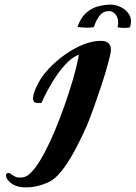

<svg xmlns="http://www.w3.org/2000/svg" viewBox="-20 -781 588 832"><path d="M460 -761Q481 -761 504 -750Q527 -739 540 -717.5Q553 -696 544 -665Q543 -662 536 -661Q529 -660 521 -660Q513 -660 501 -661Q489 -662 490 -664Q496 -696 483.5 -714.5Q471 -733 452 -733Q428 -733 413 -715Q398 -697 387 -665Q386 -663 377.5 -662Q369 -661 358 -661Q345 -661 330 -662.5Q315 -664 316 -665Q330 -705 353.5 -725.5Q377 -746 405 -753.5Q433 -761 460 -761ZM91 31Q40 31 14 -1Q6 -12 6 -20Q6 -28 12 -30.5Q18 -33 23 -30Q31 -25 42 -17.5Q53 -10 76 -12Q95 -14 111 -30Q127 -46 131 -52Q151 -78 173.5 -120.5Q196 -163 218 -215.5Q240 -268 259.5 -323.5Q279 -379 294.5 -431Q310 -483 318 -524L322 -544Q297 -535 273 -511.5Q249 -488 227.5 -457Q206 -426 188.5 -393.5Q171 -361 159 -334Q155 -335 146 -334.5Q137 -334 130 -338Q123 -342 123 -355Q123 -365 128 -380.5Q133 -396 146 -421Q162 -452 192 -484Q222 -516 260.5 -543.5Q299 -571 339.5 -587.5Q380 -604 417 -604Q466 -604 460 -556Q457 -538 446 -498Q435 -458 419 -409.5Q403 -361 386.5 -315Q370 -269 357 -238Q336 -190 311 -142Q286 -94 259 -56Q232 -18 204 1Q186 12 156 21.5Q126 31 91 31Z"/></svg>

Font: Praise
Style: Regular
Weight: 400
Designer: Robert E. Leuschke
Foundry: Robert E. Leuschke
Version: Version 1.100; ttfautohint (v1.8.3)